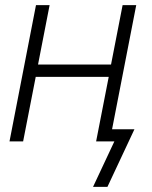

<svg xmlns="http://www.w3.org/2000/svg" viewBox="-20 -550 590 747"><path d="M342 177 425 0H354L403 -251H119L70 0H17L120 -530H173L128 -299H412L457 -530H510L416 -47H503L398 177Z"/></svg>

Font: Lode Dark
Style: Italic
Weight: 400
Italic angle: -11°
Monospace: yes
Designer: Belleve Invis
Foundry: Belleve Invis
Version: Version 29.2.0; ttfautohint (v1.8.3)